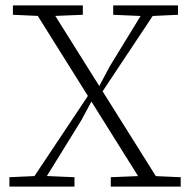

<svg xmlns="http://www.w3.org/2000/svg" viewBox="-20 -694 707 714"><path d="M15 0V-35L125 -40H140L257 -35V0ZM82 0 316 -351 340 -322H323L282 -246L130 0ZM392 0V-35L514 -40H539L652 -35V0ZM352 -340 329 -370H347L388 -447L527 -674H574ZM518 0 96 -674H161L584 0ZM28 -639V-674H288V-639L165 -634H140ZM401 -639V-674H642V-639L534 -634H516Z"/></svg>

Font: Source Serif 4 Light
Style: Regular
Weight: 300
Designer: Frank Grießhammer
Foundry: Adobe Systems Incorporated
Version: Version 4.004;hotconv 1.0.116;makeotfexe 2.5.65601